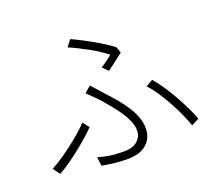

<svg xmlns="http://www.w3.org/2000/svg" viewBox="-127 -930 1255 1118"><g transform="rotate(-20 500.0 -371.5)"><path d="M524 -539Q544 -552 564.5 -566.5Q585 -581 596 -592Q579 -606 553.5 -623Q528 -640 498.5 -656.5Q469 -673 437 -689Q405 -705 377 -717L408 -757Q435 -745 468 -728Q501 -711 533.5 -692.5Q566 -674 595.5 -655Q625 -636 645 -620L658 -583Q641 -569 612 -547Q583 -525 557 -506ZM320 -57Q356 -46 393.5 -40.5Q431 -35 484 -35Q500 -35 519 -39Q538 -43 554 -53.5Q570 -64 581 -81.5Q592 -99 592 -127Q592 -154 579.5 -183.5Q567 -213 547 -243Q527 -273 503 -302Q479 -331 457 -357Q442 -373 422 -392.5Q402 -412 384 -430L423 -464Q439 -447 456 -427.5Q473 -408 490 -389Q522 -355 550 -321.5Q578 -288 599 -254.5Q620 -221 632 -188Q644 -155 644 -122Q644 -79 627.5 -52.5Q611 -26 587 -11Q563 4 536 9Q509 14 489 14Q438 14 398.5 9Q359 4 327 -2ZM904 -42Q892 -76 873.5 -117.5Q855 -159 832 -200.5Q809 -242 783.5 -280.5Q758 -319 732 -346L775 -371Q802 -340 828.5 -300.5Q855 -261 878 -219.5Q901 -178 920 -138.5Q939 -99 951 -67ZM339 -237Q317 -214 287.5 -188Q258 -162 224 -135Q190 -108 154.5 -83Q119 -58 85 -39L54 -82Q84 -98 119.5 -121.5Q155 -145 190 -172Q225 -199 256 -226Q287 -253 308 -276Z"/></g></svg>

Font: SpoqaHanSansJP-Light
Style: Regular
Weight: 300
Designer: [Source Han Sans]
Ryoko NISHIZUKA  (kana & ideographs); Paul D. Hunt (Latin, Greek & Cyrillic); Wenlong ZHANG  (bopomofo
Foundry: Spoqa (http://bi.spoqa.com)
Version: Version 1.002.20150607